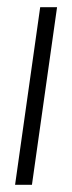

<svg xmlns="http://www.w3.org/2000/svg" viewBox="-20 -515 201 535"><path d="M22 0 92 -495H139L69 0Z"/></svg>

Font: Alumni Sans Thin Light
Style: Italic
Weight: 300
Italic angle: -8°
Version: Version 1.016